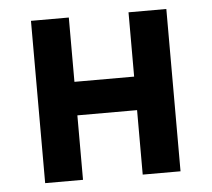

<svg xmlns="http://www.w3.org/2000/svg" viewBox="-43 -564 672 610"><g transform="rotate(-5 293.0 -259.0)"><path d="M388.2 0V-205.6H197.8V0H77.1V-517.6H197.8V-312.5H388.2V-517.6H508.8V0Z"/></g></svg>

Font: Cascadia Code SemiBold
Style: Regular
Weight: 600
Monospace: yes
Designer: Aaron Bell
Foundry: Saja Typeworks
Version: Version 2404.023; ttfautohint (v1.8.4)